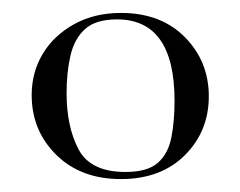

<svg xmlns="http://www.w3.org/2000/svg" viewBox="-20 -650 372 297"><path d="M167 -373Q105 -373 67 -410.5Q29 -448 29 -503Q29 -538 46 -566.5Q63 -595 94.5 -612.5Q126 -630 167 -630Q229 -630 266 -592.5Q303 -555 303 -501Q303 -447 266 -410Q229 -373 167 -373ZM174 -384Q208 -384 224 -398Q240 -412 245 -437Q250 -462 250 -494Q250 -620 161 -620Q128 -620 111.5 -605Q95 -590 89 -564Q83 -538 83 -506Q83 -454 101.5 -419Q120 -384 174 -384Z"/></svg>

Font: Cormorant Garamond Light
Style: Regular
Weight: 300
Designer: Christian Thalmann (Catharsis Fonts)
Foundry: Catharsis Fonts
Version: Version 4.001